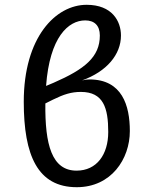

<svg xmlns="http://www.w3.org/2000/svg" viewBox="-20 -769 640 800"><path d="M353 -438C344 -438 334 -437 322 -434C425 -471 484 -542 484 -621C484 -681 447 -749 341 -749C212 -749 79 -614 79 -345C79 -121 137 11 300 11C443 11 521 -106 521 -223C521 -329 489 -438 353 -438ZM335 -684C373 -684 396 -663 396 -621C396 -532 334 -481 203 -424L172 -411C187 -615 265 -684 335 -684ZM299 -58C196 -58 167 -166 169 -338L201 -354C246 -376 277 -386 317 -386C411 -386 431 -319 431 -219C431 -125 383 -58 299 -58Z"/></svg>

Font: FiraMono Nerd Font
Style: Regular
Weight: 400
Designer: Carrois Corporate & Edenspiekermann AG
Foundry: Carrois Corporate GbR & Edenspiekermann AG
Version: Version 003.206;Nerd Fonts 3.3.0